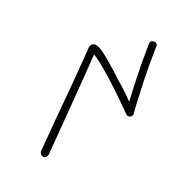

<svg xmlns="http://www.w3.org/2000/svg" viewBox="-50 -396 491 491"><g transform="rotate(-45 195.5 -150.5)"><path d="M227 -49Q223 -49 221 -51Q215 -56 217 -62Q240 -124 253 -168Q266 -212 267 -229Q249 -222 205.5 -205.5Q162 -189 108.5 -169Q55 -149 4 -130Q-7 -128 -10 -136Q-12 -145 -4 -150Q41 -167 89.5 -184.5Q138 -202 179 -217Q220 -232 246 -242Q272 -252 272 -252H279Q285 -250 286 -246Q289 -242 289 -233Q289 -224 284 -204Q280 -191 276 -175.5Q272 -160 265 -141Q261 -125 255.5 -108.5Q250 -92 245 -80Q267 -92 303.5 -110.5Q340 -129 385 -149Q394 -153 399 -144Q401 -140 399.5 -136Q398 -132 394 -131Q348 -111 311.5 -92.5Q275 -74 253.5 -62.5Q232 -51 232 -50Q231 -50 230 -49.5Q229 -49 227 -49Z"/></g></svg>

Font: Redacted Script Light
Style: Regular
Weight: 300
Designer: Christian Naths
Foundry: Christian Naths
Version: Version 1.001; ttfautohint (v1.8.3)